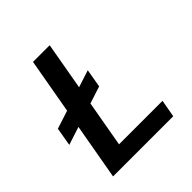

<svg xmlns="http://www.w3.org/2000/svg" viewBox="-188 -839 977 977"><g transform="rotate(-45 301.0 -350.0)"><path d="M29 -271 46 -370 364 -473 347 -374ZM73 0 197 -700H317L210 -94H523L506 0Z"/></g></svg>

Font: DM Sans 9pt SemiBold
Style: Italic
Weight: 600
Italic angle: -10°
Version: Version 4.004;gftools[0.9.30]